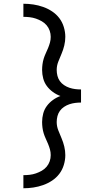

<svg xmlns="http://www.w3.org/2000/svg" viewBox="-20 -853 540 1026"><path d="M105 153V83Q122 83 139 81Q156 79 172 73.5Q188 68 203 59.5Q218 51 229 38Q240 25 245.5 9Q251 -7 251 -24Q251 -40 247 -54.5Q243 -69 237 -83.5Q231 -98 224.5 -112Q218 -126 213.5 -140.5Q209 -155 207 -170.5Q205 -186 205 -201Q205 -224 211 -246.5Q217 -269 230.5 -287Q244 -305 262.5 -318.5Q281 -332 303 -340Q281 -348 262.5 -361.5Q244 -375 230.5 -393Q217 -411 211 -433.5Q205 -456 205 -479Q205 -494 207 -509.5Q209 -525 213.5 -539.5Q218 -554 224.5 -568Q231 -582 237 -596.5Q243 -611 247 -625.5Q251 -640 251 -656Q251 -673 245.5 -689Q240 -705 229 -718Q218 -731 203 -739.5Q188 -748 172 -753.5Q156 -759 139 -761Q122 -763 105 -763V-833Q132 -833 158.5 -829Q185 -825 210.5 -816Q236 -807 258.5 -792Q281 -777 297 -756Q313 -735 321 -708.5Q329 -682 329 -656Q329 -633 323.5 -610Q318 -587 309 -566Q300 -545 291.5 -523.5Q283 -502 283 -479Q283 -463 287 -447.5Q291 -432 300 -419.5Q309 -407 322.5 -398Q336 -389 351 -384Q366 -379 381.5 -377Q397 -375 413 -375V-305Q397 -305 381.5 -303Q366 -301 351 -296Q336 -291 322.5 -282Q309 -273 300 -260.5Q291 -248 287 -232.5Q283 -217 283 -201Q283 -178 291.5 -156.5Q300 -135 309 -114Q318 -93 323.5 -70Q329 -47 329 -24Q329 2 321 28.5Q313 55 297 76Q281 97 258.5 112Q236 127 210.5 136Q185 145 158.5 149Q132 153 105 153Z"/></svg>

Font: Iosevka Curly Slab
Style: Regular
Weight: 400
Monospace: yes
Designer: Belleve Invis
Foundry: Belleve Invis
Version: Version 22.1.2; ttfautohint (v1.8.4)